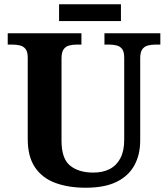

<svg xmlns="http://www.w3.org/2000/svg" viewBox="-20 -870 787 900"><path d="M381.7 10Q300.4 10 239 -12.8Q177.5 -35.6 143.8 -85.9Q110 -136.2 110 -217.7V-599.9Q110 -627 100.2 -639.8Q90.5 -652.6 74.3 -656.8Q58.1 -661 38.4 -661H16.2V-714H361.7V-661H339.4Q320.3 -661 303.9 -656.6Q287.5 -652.1 278 -638.6Q268.4 -625 268.4 -595.9V-210Q268.4 -125.9 308.8 -93.5Q349.1 -61 417.4 -61Q462.1 -61 494.5 -77.8Q526.8 -94.6 544.5 -128.7Q562.2 -162.7 562.2 -213.5V-599.9Q562.2 -627 552.8 -639.8Q543.3 -652.6 527.4 -656.8Q511.5 -661 491.8 -661H469.6V-714H731.6V-661H708.7Q689 -661 672.7 -656.6Q656.3 -652.1 646.7 -638.6Q637.2 -625 637.2 -595.9V-211.5Q637.2 -145 610 -95.2Q582.9 -45.5 526.7 -17.7Q470.4 10 381.7 10ZM256.9 -771.1V-849.9H546.9V-771.1Z"/></svg>

Font: Noto Serif Khmer
Style: Regular
Weight: 400
Designer: Danh Hong and the Monotype Design Team
Foundry: Monotype Imaging Inc.
Version: Version 2.003